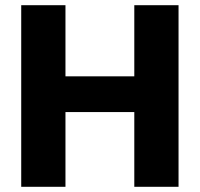

<svg xmlns="http://www.w3.org/2000/svg" viewBox="-20 -722 771 742"><path d="M499 -702C499 -702 499 -427 499 -427C499 -427 233 -427 233 -427C233 -427 233 -702 233 -702C233 -702 62 -702 62 -702C62 -702 62 0 62 0C62 0 233 0 233 0C233 0 233 -289 233 -289C233 -289 499 -289 499 -289C499 -289 499 0 499 0C499 0 670 0 670 0C670 0 670 -702 670 -702C670 -702 499 -702 499 -702Z"/></svg>

Font: Girnar Poppins
Style: Bold
Weight: 500
Designer: Ninad Kale (Devanagari), Jonny Pinhorn (Latin)
Foundry: Indian Type Foundry
Version: ""